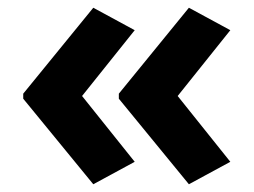

<svg xmlns="http://www.w3.org/2000/svg" viewBox="-20 -522 655 496"><path d="M40 -280 221 -502 328 -444 192 -274 328 -104 221 -46 40 -267ZM287 -280 468 -502 575 -444 439 -274 575 -104 468 -46 287 -267Z"/></svg>

Font: Noto Sans Gurmukhi
Style: Bold
Weight: 700
Designer: Jelle Bosma - Monotype Design Team
Foundry: Monotype Imaging Inc.
Version: Version 2.004; ttfautohint (v1.8.4.7-5d5b)